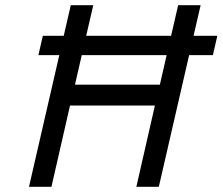

<svg xmlns="http://www.w3.org/2000/svg" viewBox="-20 -715 852 735"><path d="M144 -578H224L251 -695H337L310 -578H635L662 -695H748L721 -578H812L795 -504H704L588 0H502L573 -311H248L177 0H91L207 -504H127ZM592 -391 618 -504H293L267 -391Z"/></svg>

Font: Panefresco 500wt
Style: Italic
Weight: 700
Foundry: Campivisivi & Chank Co
Version: Version 1.000